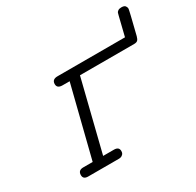

<svg xmlns="http://www.w3.org/2000/svg" viewBox="-165 -962 1171 1148"><g transform="rotate(-30 420.0 -388.5)"><path d="M95.2 -28.8Q95.2 -61 128.9 -62H195.8L317.9 -548.8H269Q231.9 -548.8 231.9 -578.1Q231.9 -611.3 271 -610.8H735.8Q744.6 -649.9 768.1 -742.2Q771 -754.4 772.9 -759.8Q774.9 -765.1 783 -771Q791 -776.9 805.2 -776.9H807.1Q826.2 -776.9 833 -767.8Q839.8 -758.8 839.8 -749Q839.8 -740.2 799.8 -581.1Q794.9 -563 787.4 -555.9Q779.8 -548.8 763.2 -548.8H389.2L268.1 -62H342.8Q377 -62 377 -33.2Q377 -26.4 375 -19.8Q373 -13.2 364 -6.6Q355 0 340.8 0H128.9Q95.2 0 95.2 -28.8Z"/></g></svg>

Font: CMU Typewriter Text Variable Width
Style: Italic
Weight: 500
Italic angle: -14.04°
Version: Version 0.7.0